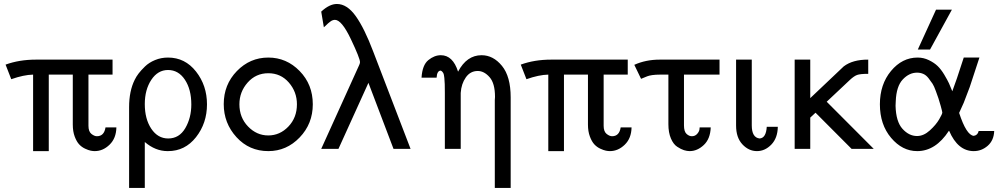

<svg xmlns="http://www.w3.org/2000/svg" viewBox="-20 -742 4998 957"><path d="M7.8 -419.9Q75.7 -444.8 159.2 -444.8H541V-370.1H420.9V-115.2Q420.9 -86.4 435.5 -74.7Q450.2 -63 462.9 -63Q499 -63 505.9 -106.9H560.1Q559.1 -52.7 526.1 -20.8Q493.2 11.2 452.1 11.2Q443.4 11.2 432.1 9Q420.9 6.8 404.1 -1Q387.2 -8.8 374.5 -22.5Q361.8 -36.1 352.3 -61.5Q342.8 -86.9 342.8 -121.1V-370.1H223.1V11.2H145V-370.1Q98.1 -369.1 36.1 -347.2Z M623.5 194.8V-208Q623.5 -288.1 651.4 -344.2Q659.2 -360.4 670.9 -375.7Q682.6 -391.1 702.6 -410.6Q722.7 -430.2 752.7 -442.6Q782.7 -455.1 817.4 -455.1Q902.3 -455.1 957 -385.5Q1011.7 -315.9 1011.7 -221.9Q1011.7 -127.9 957 -58.3Q902.3 11.2 817.4 11.2H815.4Q754.4 11.2 701.7 -34.2V194.8ZM701.7 -223.1Q701.7 -148.9 734.1 -100.3Q766.6 -51.8 818.4 -51.8Q873.5 -51.8 903.6 -103.3Q933.6 -154.8 933.6 -221.2Q933.6 -296.4 901.6 -344.7Q869.6 -393.1 817.4 -393.1Q766.6 -393.1 734.1 -344Q701.7 -294.9 701.7 -223.1Z M1095.2 -223.1Q1095.2 -320.3 1160.6 -387.7Q1226.1 -455.1 1317.1 -455.1Q1408.2 -455.1 1473.6 -387.9Q1539.1 -320.8 1539.1 -222.2Q1539.1 -125 1473.6 -56.9Q1408.2 11.2 1317.4 11.2Q1222.2 11.2 1158.7 -58.3Q1095.2 -127.9 1095.2 -223.1ZM1173.3 -222.2Q1173.3 -156.2 1216.3 -111.6Q1259.3 -66.9 1317.1 -66.9Q1375 -66.9 1417.5 -111.3Q1460 -155.8 1460 -222.2Q1460 -284.2 1419.7 -330.6Q1379.4 -377 1317.4 -377Q1255.4 -377 1214.4 -330.6Q1173.3 -284.2 1173.3 -222.2Z M1581.1 0 1770 -417Q1773.9 -424.8 1774.4 -432.1Q1774.4 -451.2 1728.8 -547.1Q1683.1 -643.1 1649.4 -643.1Q1644.5 -643.1 1638.4 -641.1Q1632.3 -639.2 1625.2 -633.5Q1618.2 -627.9 1615.2 -625.5Q1612.3 -623 1603 -613.8L1594.2 -606L1581.1 -684.1Q1622.1 -722.2 1659.2 -722.2Q1710 -722.2 1753.2 -661.6Q1796.4 -601.1 1840.3 -484.9L2026.4 0H1941.4L1816.4 -329.1L1667 0Z M2081.1 -355Q2085 -418 2115 -442.4Q2145 -466.8 2177.2 -466.8Q2237.3 -466.8 2263.2 -384.8Q2306.2 -466.8 2380.4 -466.8Q2438.5 -466.8 2481.9 -413.8Q2525.4 -360.8 2525.4 -256.8V194.8H2446.3V-244.1Q2446.3 -246.1 2446.8 -251Q2447.3 -255.9 2447.3 -258.8Q2447.3 -326.7 2420.2 -357.4Q2393.1 -388.2 2361.3 -388.2Q2324.2 -388.2 2301.8 -356.2Q2279.3 -324.2 2276.4 -278.8V0H2197.3V-279.8Q2197.3 -308.6 2196.8 -322.3Q2196.3 -335.9 2194.8 -353.5Q2193.4 -371.1 2188.7 -379.2Q2184.1 -387.2 2176.3 -390.1Q2158.2 -389.2 2156.2 -355Z M2575.7 -419.9Q2643.6 -444.8 2727.1 -444.8H3108.9V-370.1H2988.8V-115.2Q2988.8 -86.4 3003.4 -74.7Q3018.1 -63 3030.8 -63Q3066.9 -63 3073.7 -106.9H3127.9Q3127 -52.7 3094 -20.8Q3061 11.2 3020 11.2Q3011.2 11.2 3000 9Q2988.8 6.8 2971.9 -1Q2955.1 -8.8 2942.4 -22.5Q2929.7 -36.1 2920.2 -61.5Q2910.6 -86.9 2910.6 -121.1V-370.1H2791V11.2H2712.9V-370.1Q2666 -369.1 2604 -347.2Z M3141.6 -418.9Q3198.7 -444.8 3268.6 -444.8H3566.4V-370.1H3389.2V-117.2Q3389.2 -86.4 3401.9 -74.7Q3414.6 -63 3428.2 -63Q3444.3 -63 3454.3 -74Q3464.4 -85 3466.3 -96.2L3467.3 -106.9H3522.5Q3520.5 -49.8 3488 -19.3Q3455.6 11.2 3417.5 11.2Q3404.3 11.2 3389.4 6.6Q3374.5 2 3355.5 -10.5Q3336.4 -22.9 3324 -52Q3311.5 -81.1 3311.5 -123V-370.1H3270.5Q3247.6 -370.1 3231 -367.7Q3214.4 -365.2 3205.8 -361.6Q3197.3 -357.9 3175.3 -349.1Z M3648.9 -116.2V-444.8H3727.1V-117.2Q3727.1 -56.2 3766.1 -51.8Q3798.3 -53.7 3801.8 -109.9H3856.9Q3856 -53.7 3824.5 -21.2Q3793 11.2 3752.9 11.2Q3711.9 11.2 3680.4 -22.5Q3648.9 -56.2 3648.9 -116.2Z M3940.9 0V-444.8H4018.6V-252.9Q4180.7 -406.7 4185.5 -411.1Q4230.5 -445.3 4307.6 -444.8V-374Q4267.6 -374 4252.2 -368.4Q4236.8 -362.8 4216.8 -344.2L4100.6 -234.9L4335 0H4224.6L4044.9 -180.2L4018.6 -155.8V0Z M4365.7 -222.2Q4365.7 -321.3 4421.1 -388.2Q4476.6 -455.1 4553.7 -455.1Q4583.5 -455.1 4610.1 -442.1Q4636.7 -429.2 4653.8 -412.6Q4670.9 -396 4686.8 -369.4Q4702.6 -342.8 4710.2 -326.4Q4717.8 -310.1 4726.6 -287.1L4749.5 -351.1L4783.7 -455.1H4861.8L4813.5 -308.1L4783.7 -230L4760.7 -179.2Q4796.9 -68.4 4833.5 -64.9Q4853.5 -67.9 4857.9 -88.9H4935.5Q4933.6 -42 4903.1 -15.4Q4872.6 11.2 4833.5 11.2Q4754.4 11.2 4710.9 -89.8H4709.5Q4643.6 11.2 4551.8 11.2Q4477.5 11.2 4421.6 -54.9Q4365.7 -121.1 4365.7 -222.2ZM4443.8 -214.8Q4445.8 -135.7 4478.3 -99.9Q4510.7 -64 4550.8 -64Q4584 -64 4614.7 -92Q4645.5 -120.1 4661.1 -147Q4676.8 -173.8 4676.8 -181.2Q4676.8 -185.1 4668.9 -213.9Q4661.1 -241.7 4657.5 -252Q4653.8 -262.2 4644.8 -287.6Q4635.7 -313 4628.2 -324.5Q4620.6 -335.9 4608.6 -351.6Q4596.7 -367.2 4582.3 -373.5Q4567.9 -379.9 4550.8 -379.9Q4511.7 -379.9 4479.7 -345.9Q4447.8 -312 4444.8 -237.8ZM4554.7 -495.1 4645.5 -693.8H4724.6L4615.7 -495.1Z"/></svg>

Font: CMU Sans Serif
Style: Medium
Weight: 500
Version: Version 0.7.0